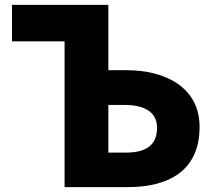

<svg xmlns="http://www.w3.org/2000/svg" viewBox="-20 -765 877 785"><path d="M244 0H503C664 0 796 -63 796 -246C796 -408 656 -478 497 -478H423V-745H29V-596H244ZM423 -141V-336H488C577 -336 622 -303 622 -243C622 -170 576 -141 493 -141Z"/></svg>

Font: Noto Sans JP Black
Style: Regular
Weight: 900
Designer: Ryoko NISHIZUKA  (kana, bopomofo & ideographs); Paul D. Hunt (Latin, Greek & Cyrillic); Sandoll Communications , Soo-you
Foundry: Adobe
Version: Version 2.002;hotconv 1.0.116;makeotfexe 2.5.65601